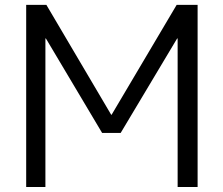

<svg xmlns="http://www.w3.org/2000/svg" viewBox="-20 -750 896 770"><path d="M85 0V-730.5H166L425.8 -290H427.7L688.5 -730.5H772.5V0H692.4V-595.7H690.4L463.9 -216.8H389.6L164.1 -595.7H162.1V0Z"/></svg>

Font: GenEi M Gothic v2 Regular
Style: Regular
Weight: 400
Version: Version 2.0